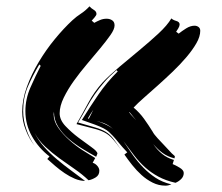

<svg xmlns="http://www.w3.org/2000/svg" viewBox="-20 -623 701 605"><path d="M611 -526Q611 -508 599 -487Q587 -466 567.5 -443Q548 -420 524.5 -397.5Q501 -375 477.5 -354Q454 -333 433.5 -315Q413 -297 401 -284Q420 -268 434 -248.5Q448 -229 461 -208Q465 -200 476.5 -187.5Q488 -175 500 -162.5Q512 -150 521 -140L531 -131L530 -124Q509 -129 493 -140.5Q477 -152 463 -169Q475 -151 491 -138Q507 -125 528 -119L524 -106Q532 -103 545.5 -95Q559 -87 559 -78Q559 -67 551 -59Q543 -51 533 -47Q502 -54 479 -66.5Q456 -79 437.5 -95.5Q419 -112 403 -133Q387 -154 369 -178Q384 -155 399 -134Q414 -113 431.5 -95Q449 -77 470 -63Q491 -49 520 -42Q515 -40 510.5 -39Q506 -38 501 -38Q480 -38 461 -47.5Q442 -57 426 -71.5Q410 -86 396.5 -103Q383 -120 372 -136L381 -143Q364 -161 354 -173.5Q344 -186 336.5 -194Q329 -202 323 -207.5Q317 -213 306.5 -218.5Q296 -224 280 -230Q264 -236 238 -245Q264 -287 290 -325Q316 -363 351 -398L347 -402Q325 -383 308.5 -364Q292 -345 278.5 -325.5Q265 -306 253 -284Q241 -262 226 -237Q260 -227 279.5 -221.5Q299 -216 312.5 -208Q326 -200 337 -186Q347 -173 363 -149Q347 -172 336 -184Q324 -198 309.5 -205.5Q295 -213 274.5 -218Q254 -223 221 -232Q241 -267 259 -300.5Q277 -334 304 -364Q325 -386 356.5 -412.5Q388 -439 420 -465.5Q452 -492 479.5 -517.5Q507 -543 520 -565Q525 -560 535.5 -557Q546 -554 546 -546Q546 -541 542 -534Q538 -527 535 -523L543 -517Q553 -525 566.5 -533.5Q580 -542 593 -542Q600 -542 605.5 -538Q611 -534 611 -526ZM248 -53Q232 -53 215.5 -60Q199 -67 183.5 -77.5Q168 -88 154 -100Q140 -112 129 -122L136 -130Q102 -156 81 -193Q60 -230 60 -273Q60 -311 76 -347.5Q92 -384 109 -417L107 -416L104 -420Q83 -385 68 -350.5Q53 -316 53 -274Q53 -244 63 -216Q72 -188 89 -164Q71 -187 61 -214Q50 -241 50 -271Q50 -309 64.5 -349Q79 -389 102 -427.5Q125 -466 153 -500Q181 -534 208 -559Q221 -571 235 -580Q249 -589 262 -603Q267 -597 275.5 -592Q284 -587 284 -579Q284 -575 277.5 -567.5Q271 -560 269 -558L277 -551Q286 -556 295.5 -560Q305 -564 316 -564Q326 -564 333.5 -559Q341 -554 341 -543Q341 -531 328 -512.5Q315 -494 296 -471Q277 -448 254.5 -421.5Q232 -395 213 -368.5Q194 -342 181 -315.5Q168 -289 168 -266Q168 -245 186.5 -225.5Q205 -206 227 -189.5Q249 -173 268 -159.5Q287 -146 287 -139L283 -129Q263 -140 240 -154Q217 -168 197 -185Q177 -202 163.5 -223.5Q150 -245 150 -271L149 -263Q149 -241 163.5 -220.5Q178 -200 198 -182Q218 -164 240.5 -149.5Q263 -135 280 -125L272 -110Q280 -108 286.5 -100.5Q293 -93 293 -85Q293 -71 281.5 -64Q270 -57 259 -55Q239 -74 215 -90.5Q191 -107 167.5 -124Q144 -141 123 -160.5Q102 -180 89 -204Q101 -180 119.5 -159.5Q138 -139 160 -120.5Q182 -102 204.5 -85.5Q227 -69 248 -53ZM274 -277Q269 -270 265 -263.5Q261 -257 257 -250L260 -249ZM284 -242Q300 -237 314.5 -230Q329 -223 342 -212Q326 -226 315 -231.5Q304 -237 284 -242ZM387 -269Q392 -262 398 -256Q404 -250 409 -244L388 -270ZM366 -145Q364 -147 363 -149Q364 -147 366 -145Z"/></svg>

Font: Finger Paint
Style: Regular
Weight: 400
Designer: Ralph du Carrois
Foundry: Ralph du Carrois
Version: Version 1.002